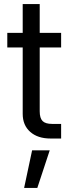

<svg xmlns="http://www.w3.org/2000/svg" viewBox="-20 -676 346 937"><path d="M278.3 -515.6V-444.3H173.8V-132.8Q173.8 -99.6 187.7 -85.4Q201.7 -71.3 234.4 -71.3H278.3V0H226.6Q164.1 0 127.4 -32.5Q90.8 -64.9 90.8 -120.1V-444.3H15.6V-515.6H90.8V-656.2H173.8V-515.6ZM97.7 241.2 136.7 57.6H222.7L162.1 241.2Z"/></svg>

Font: Inter Display
Style: Regular
Weight: 400
Designer: Rasmus Andersson
Foundry: rsms
Version: Version 4.000;git-37864ae